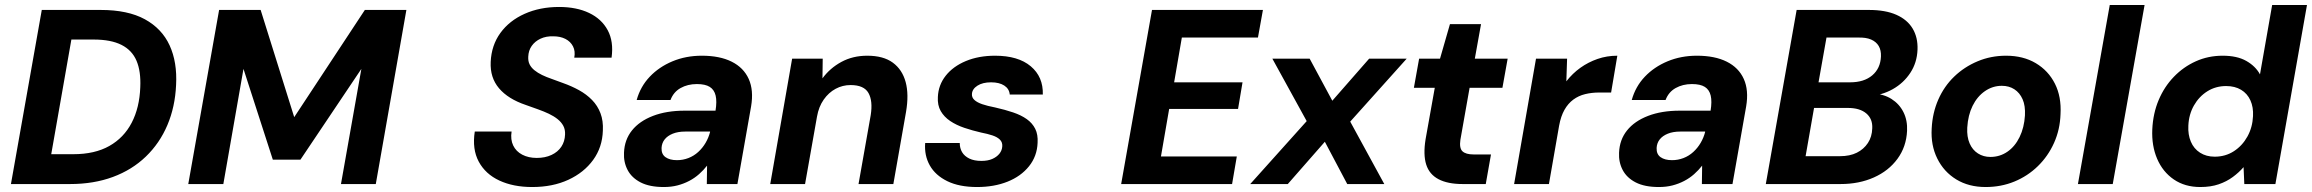

<svg xmlns="http://www.w3.org/2000/svg" viewBox="-20 -740 9296 772"><path d="M24 0 148 -700H385Q494 -700 562.5 -662.5Q631 -625 662 -557.5Q693 -490 688 -398Q684 -310 653 -237Q622 -164 566.5 -110.5Q511 -57 434 -28.5Q357 0 262 0ZM186 -120H275Q361 -120 419.5 -153Q478 -186 509.5 -246.5Q541 -307 544 -389Q547 -453 529 -495.5Q511 -538 468.5 -559.5Q426 -581 357 -581H267Z M737 0 861 -700H1028L1163 -269L1447 -700H1614L1491 0H1351L1433 -463L1188 -98H1077L959 -463L878 0Z M2120 12Q2044 12 1988 -14Q1932 -40 1905 -90Q1878 -140 1889 -211H2037Q2032 -179 2043.5 -155Q2055 -131 2080 -118Q2105 -105 2138 -105Q2172 -105 2197.5 -117Q2223 -129 2237 -150Q2251 -171 2252 -199Q2253 -219 2245 -234Q2237 -249 2222 -261Q2207 -273 2187 -282.5Q2167 -292 2143 -300.5Q2119 -309 2094 -318Q2023 -342 1986.5 -385Q1950 -428 1953 -491Q1956 -558 1992 -607.5Q2028 -657 2089.5 -684.5Q2151 -712 2228 -712Q2298 -712 2348.5 -688Q2399 -664 2423.5 -618.5Q2448 -573 2439 -508H2289Q2294 -534 2284 -553.5Q2274 -573 2253.5 -583.5Q2233 -594 2205 -594Q2176 -595 2153.5 -584.5Q2131 -574 2118 -555.5Q2105 -537 2104 -512Q2103 -494 2109.5 -481Q2116 -468 2129 -457.5Q2142 -447 2159.5 -438.5Q2177 -430 2199 -422.5Q2221 -415 2244 -406Q2278 -394 2308 -377.5Q2338 -361 2360.5 -338Q2383 -315 2394.5 -284.5Q2406 -254 2404 -215Q2402 -148 2365 -97Q2328 -46 2265 -17Q2202 12 2120 12Z M2649 12Q2592 12 2556 -6.5Q2520 -25 2503.5 -56.5Q2487 -88 2489 -126Q2491 -178 2521 -215.5Q2551 -253 2605.5 -274Q2660 -295 2733 -295H2857Q2863 -332 2857.5 -355.5Q2852 -379 2834 -390.5Q2816 -402 2782 -402Q2745 -402 2716.5 -386Q2688 -370 2676 -338H2540Q2555 -392 2592.5 -431.5Q2630 -471 2684 -493.5Q2738 -516 2802 -516Q2874 -516 2922 -492Q2970 -468 2990.5 -422.5Q3011 -377 3000 -312L2945 0H2822L2823 -74Q2809 -56 2791 -40Q2773 -24 2751 -12.5Q2729 -1 2704 5.5Q2679 12 2649 12ZM2702 -96Q2726 -96 2748 -104.5Q2770 -113 2787.5 -129Q2805 -145 2817 -165.5Q2829 -186 2835 -209V-211H2735Q2706 -211 2685 -202.5Q2664 -194 2652.5 -179.5Q2641 -165 2640 -145Q2639 -120 2656 -108Q2673 -96 2702 -96Z M3077 0 3165 -504H3288L3287 -425Q3317 -466 3363 -491Q3409 -516 3467 -516Q3532 -516 3570 -488Q3608 -460 3621.5 -410Q3635 -360 3623 -290L3572 0H3432L3481 -277Q3490 -334 3472 -366Q3454 -398 3400 -398Q3368 -398 3340 -383Q3312 -368 3292 -339.5Q3272 -311 3265 -271L3217 0Z M3909 12Q3837 12 3789 -11.5Q3741 -35 3718.5 -75Q3696 -115 3700 -165H3839Q3839 -144 3848.5 -128Q3858 -112 3877.5 -102.5Q3897 -93 3926 -93Q3952 -93 3970 -101Q3988 -109 3998.5 -122Q4009 -135 4010 -152Q4011 -168 4000.5 -178.5Q3990 -189 3970.5 -195.5Q3951 -202 3925 -207Q3890 -215 3857.5 -226Q3825 -237 3800.5 -253.5Q3776 -270 3762.5 -293.5Q3749 -317 3751 -350Q3753 -398 3782.5 -435.5Q3812 -473 3863.5 -494.5Q3915 -516 3981 -516Q4074 -516 4124.5 -473.5Q4175 -431 4173 -360H4040Q4038 -383 4018 -396Q3998 -409 3965 -409Q3931 -409 3910 -395.5Q3889 -382 3888 -362Q3887 -348 3898 -338Q3909 -328 3929.5 -321Q3950 -314 3981 -308Q4021 -299 4053.5 -288Q4086 -277 4108.5 -261Q4131 -245 4142.5 -222Q4154 -199 4152 -166Q4150 -112 4117.5 -71.5Q4085 -31 4031 -9.5Q3977 12 3909 12Z M4488 0 4612 -700H5058L5038 -589H4732L4701 -409H4976L4958 -302H4681L4648 -111H4953L4934 0Z M5007 0 5234 -253 5096 -504H5246L5337 -335L5485 -504H5636L5409 -251L5546 0H5397L5307 -170L5158 0Z M5861 0Q5801 0 5764 -19.5Q5727 -39 5714.5 -78.5Q5702 -118 5712 -180L5749 -387H5665L5686 -504H5770L5810 -643H5935L5910 -504H6042L6021 -387H5889L5852 -178Q5847 -144 5860.5 -131.5Q5874 -119 5905 -119H5975L5954 0Z M6068 0 6156 -504H6281L6278 -413Q6303 -445 6334.5 -467.5Q6366 -490 6403.5 -503Q6441 -516 6483 -516L6458 -368H6410Q6380 -368 6353.5 -361.5Q6327 -355 6306 -339.5Q6285 -324 6270.5 -298.5Q6256 -273 6249 -235L6208 0Z M6650 12Q6593 12 6557 -6.5Q6521 -25 6504.5 -56.5Q6488 -88 6490 -126Q6492 -178 6522 -215.5Q6552 -253 6606.5 -274Q6661 -295 6734 -295H6858Q6864 -332 6858.5 -355.5Q6853 -379 6835 -390.5Q6817 -402 6783 -402Q6746 -402 6717.5 -386Q6689 -370 6677 -338H6541Q6556 -392 6593.5 -431.5Q6631 -471 6685 -493.5Q6739 -516 6803 -516Q6875 -516 6923 -492Q6971 -468 6991.5 -422.5Q7012 -377 7001 -312L6946 0H6823L6824 -74Q6810 -56 6792 -40Q6774 -24 6752 -12.5Q6730 -1 6705 5.5Q6680 12 6650 12ZM6703 -96Q6727 -96 6749 -104.5Q6771 -113 6788.5 -129Q6806 -145 6818 -165.5Q6830 -186 6836 -209V-211H6736Q6707 -211 6686 -202.5Q6665 -194 6653.5 -179.5Q6642 -165 6641 -145Q6640 -120 6657 -108Q6674 -96 6703 -96Z M7080 0 7204 -700H7495Q7561 -700 7605 -680.5Q7649 -661 7670.5 -625Q7692 -589 7690 -540Q7688 -488 7661 -447Q7634 -406 7590.5 -381.5Q7547 -357 7493 -353L7510 -364Q7554 -362 7585.5 -342Q7617 -322 7633.5 -289Q7650 -256 7648 -214Q7645 -150 7609.5 -101.5Q7574 -53 7514.5 -26.5Q7455 0 7381 0ZM7240 -112H7378Q7418 -112 7446 -126Q7474 -140 7490.5 -165Q7507 -190 7508 -224Q7510 -262 7484 -284Q7458 -306 7410 -306H7274ZM7292 -409H7419Q7475 -409 7508 -437Q7541 -465 7543 -513Q7544 -538 7534 -555Q7524 -572 7503.5 -581Q7483 -590 7450 -589H7324Z M7964 12Q7896 12 7846 -18.5Q7796 -49 7769.5 -102.5Q7743 -156 7747 -223Q7750 -286 7773.5 -339.5Q7797 -393 7837.5 -432Q7878 -471 7931.5 -493.5Q7985 -516 8046 -516Q8115 -516 8165.5 -486Q8216 -456 8242.5 -403.5Q8269 -351 8265 -281Q8263 -219 8239 -165.5Q8215 -112 8174 -72Q8133 -32 8079.5 -10Q8026 12 7964 12ZM7983 -109Q8021 -109 8051.5 -130Q8082 -151 8100.5 -189Q8119 -227 8122 -276Q8124 -315 8112.5 -341Q8101 -367 8079.5 -381Q8058 -395 8029 -395Q7992 -395 7961 -373.5Q7930 -352 7911.5 -314.5Q7893 -277 7890 -227Q7888 -190 7899.5 -163.5Q7911 -137 7933 -123Q7955 -109 7983 -109Z M8335 0 8463 -720H8603L8475 0Z M8827 12Q8765 12 8720.5 -18.5Q8676 -49 8653.5 -101.5Q8631 -154 8634 -220Q8637 -284 8659.5 -337.5Q8682 -391 8720.5 -431Q8759 -471 8809 -493.5Q8859 -516 8917 -516Q8975 -516 9012 -495Q9049 -474 9067 -441L9116 -720H9256L9129 0H9004L9001 -68Q8983 -47 8958 -28.5Q8933 -10 8901 1Q8869 12 8827 12ZM8885 -110Q8928 -110 8962 -132Q8996 -154 9016.5 -191Q9037 -228 9039 -273Q9041 -309 9028.5 -336.5Q9016 -364 8991 -379Q8966 -394 8931 -394Q8889 -394 8855.5 -373Q8822 -352 8801.5 -316Q8781 -280 8779 -235Q8777 -199 8789 -170.5Q8801 -142 8826 -126Q8851 -110 8885 -110Z"/></svg>

Font: DM Sans ExtraBold
Style: Italic
Weight: 800
Italic angle: -10°
Designer: Colophon Foundry, Jonny Pinhorn
Foundry: Colophon Foundry
Version: Version 4.004;gftools[0.9.30]